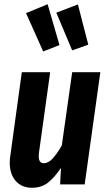

<svg xmlns="http://www.w3.org/2000/svg" viewBox="-20 -871 506 907"><path d="M26 -103Q26 -119 29 -137L83 -530H217L164 -149Q163 -143 163 -133Q163 -100 187 -100Q209 -100 230 -123.5Q251 -147 272 -184L321 -530H454L380 0H264L268 -78Q238 -33 207 -8.5Q176 16 131 16Q83 16 54.5 -16Q26 -48 26 -103ZM261 -658 184 -628 103 -809 205 -851ZM397 -660 321 -633 246 -811 348 -850Z"/></svg>

Font: Fira Sans Compressed SemiBold
Style: Italic
Weight: 600
Width: 1
Italic angle: -8°
Designer: bBox Type GmbH & Carrois Corporate GbR & Edenspiekermann AG
Foundry: bBox Type GmbH & Carrois Corporate GbR & Edenspiekermann AG
Version: Version 4.301